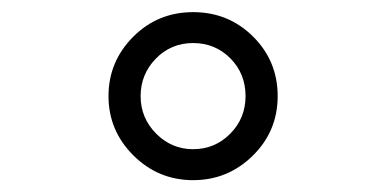

<svg xmlns="http://www.w3.org/2000/svg" viewBox="-20 -689 640 318"><path d="M439.9 -529.8Q439.9 -471.7 398.7 -431.2Q357.4 -390.6 299.8 -390.6Q242.2 -390.6 200.9 -431.6Q159.7 -472.7 159.7 -529.8Q159.7 -586.9 200.4 -627.9Q241.2 -668.9 299.8 -668.9Q358.4 -668.9 399.2 -628.4Q439.9 -587.9 439.9 -529.8ZM386.7 -529.8Q386.7 -566.9 361.6 -592.3Q336.4 -617.7 299.8 -617.7Q263.2 -617.7 238 -591.8Q212.9 -565.9 212.9 -529.8Q212.9 -493.7 238.5 -467.8Q264.2 -441.9 299.8 -441.9Q335.9 -441.9 361.3 -467.5Q386.7 -493.2 386.7 -529.8Z"/></svg>

Font: Courier New
Style: Regular
Weight: 400
Designer: Steve Matteson
Foundry: Ascender Corporation
Version: Version 2.00.3